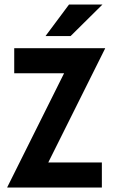

<svg xmlns="http://www.w3.org/2000/svg" viewBox="-20 -841 512 861"><path d="M12.5 0V-1.4L267.4 -512.5H43.8V-625H451.4V-623.6L196.5 -112.5H436.8V0ZM184 -679.2 289.6 -820.8H439.6L296.5 -679.2Z"/></svg>

Font: Afacad Flux
Style: Bold
Weight: 700
Designer: Kristian Moeller
Foundry: Dicotype
Version: Version 1.100